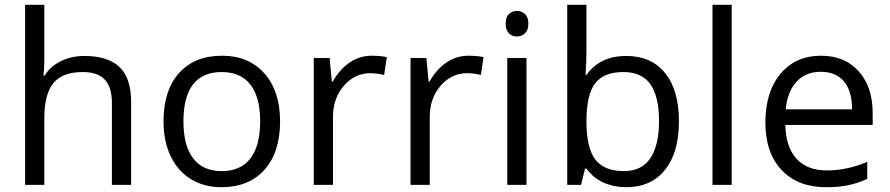

<svg xmlns="http://www.w3.org/2000/svg" viewBox="-20 -780 3754 810"><path d="M452.1 0V-346.2Q452.1 -411.6 422.4 -443.8Q392.6 -476.1 329.1 -476.1Q244.6 -476.1 205.8 -430.2Q167 -384.3 167 -279.8V0H85.9V-759.8H167V-529.8Q167 -488.3 163.1 -460.9H168Q191.9 -499.5 236.1 -521.7Q280.3 -543.9 336.9 -543.9Q435.1 -543.9 484.1 -497.3Q533.2 -450.7 533.2 -349.1V0Z M1161.6 -268.1Q1161.6 -137.2 1095.7 -63.7Q1029.8 9.8 913.6 9.8Q841.8 9.8 786.1 -23.9Q730.5 -57.6 700.2 -120.6Q669.9 -183.6 669.9 -268.1Q669.9 -398.9 735.4 -471.9Q800.8 -544.9 917 -544.9Q1029.3 -544.9 1095.5 -470.2Q1161.6 -395.5 1161.6 -268.1ZM753.9 -268.1Q753.9 -165.5 794.9 -111.8Q835.9 -58.1 915.5 -58.1Q995.1 -58.1 1036.4 -111.6Q1077.6 -165 1077.6 -268.1Q1077.6 -370.1 1036.4 -423.1Q995.1 -476.1 914.6 -476.1Q835 -476.1 794.4 -423.8Q753.9 -371.6 753.9 -268.1Z M1547.9 -544.9Q1583.5 -544.9 1611.8 -539.1L1600.6 -463.9Q1567.4 -471.2 1542 -471.2Q1477.1 -471.2 1430.9 -418.5Q1384.8 -365.7 1384.8 -287.1V0H1303.7V-535.2H1370.6L1379.9 -436H1383.8Q1413.6 -488.3 1455.6 -516.6Q1497.6 -544.9 1547.9 -544.9Z M1956.1 -544.9Q1991.7 -544.9 2020 -539.1L2008.8 -463.9Q1975.6 -471.2 1950.2 -471.2Q1885.3 -471.2 1839.1 -418.5Q1793 -365.7 1793 -287.1V0H1711.9V-535.2H1778.8L1788.1 -436H1792Q1821.8 -488.3 1863.8 -516.6Q1905.8 -544.9 1956.1 -544.9Z M2201.2 0H2120.1V-535.2H2201.2ZM2113.3 -680.2Q2113.3 -708 2127 -720.9Q2140.6 -733.9 2161.1 -733.9Q2180.7 -733.9 2194.8 -720.7Q2209 -707.5 2209 -680.2Q2209 -652.8 2194.8 -639.4Q2180.7 -626 2161.1 -626Q2140.6 -626 2127 -639.4Q2113.3 -652.8 2113.3 -680.2Z M2622.1 -543.9Q2727.5 -543.9 2785.9 -471.9Q2844.2 -399.9 2844.2 -268.1Q2844.2 -136.2 2785.4 -63.2Q2726.6 9.8 2622.1 9.8Q2569.8 9.8 2526.6 -9.5Q2483.4 -28.8 2454.1 -68.8H2448.2L2431.2 0H2373V-759.8H2454.1V-575.2Q2454.1 -513.2 2450.2 -463.9H2454.1Q2510.7 -543.9 2622.1 -543.9ZM2610.4 -476.1Q2527.3 -476.1 2490.7 -428.5Q2454.1 -380.9 2454.1 -268.1Q2454.1 -155.3 2491.7 -106.7Q2529.3 -58.1 2612.3 -58.1Q2687 -58.1 2723.6 -112.5Q2760.3 -167 2760.3 -269Q2760.3 -373.5 2723.6 -424.8Q2687 -476.1 2610.4 -476.1Z M3066.9 0H2985.8V-759.8H3066.9Z M3464.8 9.8Q3346.2 9.8 3277.6 -62.5Q3209 -134.8 3209 -263.2Q3209 -392.6 3272.7 -468.8Q3336.4 -544.9 3443.8 -544.9Q3544.4 -544.9 3603 -478.8Q3661.6 -412.6 3661.6 -304.2V-252.9H3293Q3295.4 -158.7 3340.6 -109.9Q3385.7 -61 3467.8 -61Q3554.2 -61 3638.7 -97.2V-24.9Q3595.7 -6.3 3557.4 1.7Q3519 9.8 3464.8 9.8ZM3442.9 -477.1Q3378.4 -477.1 3340.1 -435.1Q3301.8 -393.1 3294.9 -318.8H3574.7Q3574.7 -395.5 3540.5 -436.3Q3506.3 -477.1 3442.9 -477.1Z"/></svg>

Font: Samim FD
Style: FD
Weight: 400
Foundry: DejaVu fonts team - Redesigned by Saber Rastikerdar
Version: Version 4.0.5